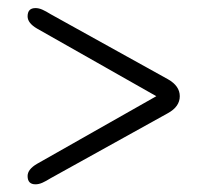

<svg xmlns="http://www.w3.org/2000/svg" viewBox="-20 -586 516 487"><path d="M50 -544.5Q50 -565.5 70 -565.5Q78.5 -565.5 87.5 -561.5Q96.5 -557.5 108.5 -550L406 -385Q436 -368 436 -342Q436 -315.5 406 -299L108.5 -134Q96.5 -126.5 87.5 -122.5Q78.5 -118.5 70 -118.5Q50 -118.5 50 -139.5Q50 -156.5 74 -170.5L376.5 -342L74 -513.5Q50 -527.5 50 -544.5Z"/></svg>

Font: Fraunces 72pt S100 Light
Style: Regular
Weight: 300
Version: Version 1.000; ttfautohint (v1.8.3)